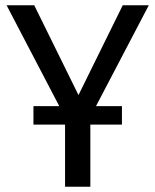

<svg xmlns="http://www.w3.org/2000/svg" viewBox="-20 -709 590 729"><path d="M323 -306H443V-236H227H107V-306ZM446 -689H545L323 -265V0H227V-264L5 -689H110L278 -348Z"/></svg>

Font: Fira Sans Variable
Style: Regular
Weight: 400
Designer: Carrois Corporate & Edenspiekermann AG
Foundry: Carrois Corporate GbR & Edenspiekermann AG
Version: Version 4.202